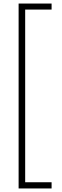

<svg xmlns="http://www.w3.org/2000/svg" viewBox="-20 -885 351 1083"><path d="M85 178H271V143H122V-831H271V-865H85Z"/></svg>

Font: Noto Sans Malayalam UI Condensed ExtraLight
Style: Regular
Weight: 200
Width: 3
Designer: Jelle Bosma - Monotype Design Team
Foundry: Monotype Imaging Inc.
Version: Version 2.104